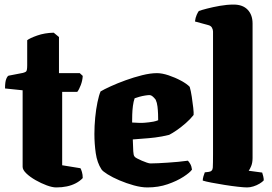

<svg xmlns="http://www.w3.org/2000/svg" viewBox="-20 -820 1190 840"><path d="M226 0Q209 0 184.5 -9Q160 -18 135.5 -32Q111 -46 95 -61.5Q79 -77 79 -90V-425L2 -433Q2 -462 7.5 -475Q13 -488 18 -489L80 -501Q88 -503 93.5 -506.5Q99 -510 99 -534V-644Q110 -653 142.5 -664.5Q175 -676 215 -677L238 -658V-500H329L342 -488Q341 -468 333.5 -448Q326 -428 318 -418H252V-97L332 -84Q335 -79 338.5 -67.5Q342 -56 342 -41Q330 -28 312 -18.5Q294 -9 272.5 -4.5Q251 0 226 0Z M625 0Q598 0 565.5 -9Q533 -18 502.5 -31Q472 -44 450.5 -57.5Q429 -71 424 -79Q405 -108 399 -149.5Q393 -191 393 -234Q393 -269 396.5 -305.5Q400 -342 406.5 -373Q413 -404 420 -420Q435 -429 464.5 -442.5Q494 -456 530 -469Q566 -482 602 -491Q638 -500 667 -500Q689 -500 717.5 -490.5Q746 -481 772 -467Q798 -453 810 -440Q815 -423 819 -397Q823 -371 825.5 -348Q828 -325 827 -317Q813 -299 793 -281.5Q773 -264 753.5 -250.5Q734 -237 720 -230Q688 -222 659 -218.5Q630 -215 605.5 -213.5Q581 -212 561 -210Q562 -176 563 -158.5Q564 -141 568 -136Q570 -132 579.5 -127Q589 -122 600.5 -117Q612 -112 622.5 -108.5Q633 -105 638 -105Q653 -105 673 -106Q693 -107 715 -108.5Q737 -110 759.5 -112Q782 -114 802 -117Q807 -112 812.5 -102.5Q818 -93 820 -78Q811 -65 782.5 -46.5Q754 -28 713.5 -14Q673 0 625 0ZM613 -283Q623 -284 632.5 -285Q642 -286 652 -288Q662 -290 672 -294Q672 -305 671.5 -321Q671 -337 669 -354Q667 -371 661 -384Q654 -393 648.5 -397.5Q643 -402 639.5 -403Q636 -404 634 -404Q627 -404 614.5 -402Q602 -400 589.5 -396.5Q577 -393 569 -390Q564 -376 561.5 -356.5Q559 -337 558.5 -318Q558 -299 558 -284Q575 -283 588 -282.5Q601 -282 613 -283Z M1061 0Q1048 0 1021 -3Q994 -6 962.5 -11Q931 -16 905 -21Q879 -26 867 -30Q867 -38 870 -48.5Q873 -59 876 -66L893 -68Q910 -70 911 -87Q912 -104 912 -147V-682Q912 -690 907.5 -698.5Q903 -707 892 -710L833 -726Q835 -743 840.5 -755Q846 -767 850 -772Q861 -776 886 -782.5Q911 -789 942 -794.5Q973 -800 1002 -800Q1042 -800 1063.5 -777.5Q1085 -755 1085 -717V-129Q1085 -108 1079 -93.5Q1073 -79 1068 -73L1127 -65Q1129 -60 1131.5 -49.5Q1134 -39 1134 -31Q1128 -24 1115.5 -16.5Q1103 -9 1088.5 -4.5Q1074 0 1061 0Z"/></svg>

Font: Texturina 12pt Black
Style: Regular
Weight: 900
Designer: Guillermo Torres Carreño
Foundry: Omnibus-Type
Version: Version 1.002